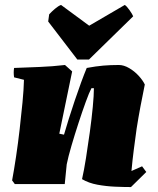

<svg xmlns="http://www.w3.org/2000/svg" viewBox="-20 -745 639 777"><path d="M510 12Q482 12 446 10.5Q410 9 374.5 2.5Q339 -4 312 -20Q320 -55 328 -105.5Q336 -156 343.5 -210.5Q351 -265 355.5 -312.5Q360 -360 360 -388H350Q341 -371 327 -332.5Q313 -294 297.5 -246.5Q282 -199 269 -154.5Q256 -110 250 -80L242 0H40L29 -15Q37 -58 45 -111.5Q53 -165 59.5 -221.5Q66 -278 71 -330Q76 -382 77 -422L37 -432Q34 -452 37 -470Q88 -472 140 -474Q192 -476 243 -482L272 -456L220 -204L239 -200Q247 -228 258.5 -264.5Q270 -301 283 -339.5Q296 -378 308.5 -412Q321 -446 331 -470Q369 -477 398 -479.5Q427 -482 461 -482Q481 -482 502.5 -469.5Q524 -457 541 -438.5Q558 -420 566 -403Q557 -360 548.5 -314.5Q540 -269 533 -225Q527 -182 521.5 -139.5Q516 -97 512 -53L555 -72L572 -49ZM293 -504 175 -658 179 -687Q189 -698 202.5 -709.5Q216 -721 227 -725L341 -641L485 -725Q493 -720 504.5 -703.5Q516 -687 519 -679L340 -504Z"/></svg>

Font: Labrada Black
Style: Italic
Weight: 900
Italic angle: -7°
Designer: Mercedes Jáuregui
Foundry: Omnibus-Type Team
Version: Version 1.000; ttfautohint (v1.8.4.7-5d5b)